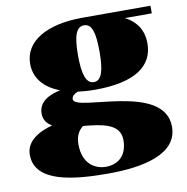

<svg xmlns="http://www.w3.org/2000/svg" viewBox="-80 -577 845 869"><g transform="rotate(-10 342.5 -142.5)"><path d="M356 -169C542 -169 625 -232 625 -335C625 -392 599 -437 544 -465H668V-500H357H356C189 -500 86 -438 86 -335C86 -270 127 -221 199 -194C148 -184 98 -159 98 -105C98 -75 113 -56 136 -44C70 -26 13 8 13 70C13 198 190 215 349 215C512 215 669 181 669 56C669 -148 248 -85 248 -144C248 -159 261 -168 276 -174C301 -171 327 -169 356 -169ZM356 -204C320 -204 306 -250 306 -335C306 -424 320 -465 356 -465C392 -465 405 -424 405 -335C405 -249 392 -204 356 -204ZM238 62C238 24 251 0 273 -17C358 -9 442 1 442 77C442 154 394 183 344 183C292 183 238 150 238 62Z"/></g></svg>

Font: Sprat Condensed Black
Style: Regular
Weight: 900
Designer: Ethan Nakache
Foundry: Collletttivo
Version: Version 2.000;Glyphs 3.2 (3217)